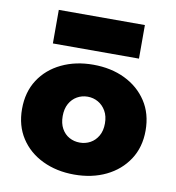

<svg xmlns="http://www.w3.org/2000/svg" viewBox="-78 -748 759 828"><g transform="rotate(10 301.0 -334.0)"><path d="M31 -230Q31 -157 66 -103Q101 -49 162.5 -19.5Q224 10 301 10Q379 10 440 -19.5Q501 -49 536.5 -103Q572 -157 572 -230Q572 -304 536.5 -358Q501 -412 440 -441.5Q379 -471 301 -471Q224 -471 162.5 -441.5Q101 -412 66 -358Q31 -304 31 -230ZM209 -230Q209 -262 221.5 -284.5Q234 -307 255 -319Q276 -331 301 -331Q326 -331 347 -319Q368 -307 381 -284.5Q394 -262 394 -230Q394 -198 381 -175.5Q368 -153 347 -141.5Q326 -130 301 -130Q276 -130 255 -141.5Q234 -153 221.5 -175.5Q209 -198 209 -230ZM113 -531H490V-678H113Z"/></g></svg>

Font: Jost ExtraBold
Style: Regular
Weight: 800
Version: Version 3.710